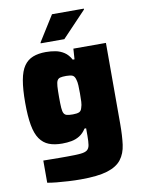

<svg xmlns="http://www.w3.org/2000/svg" viewBox="-99 -784 782 1057"><g transform="rotate(-10 292.0 -255.5)"><path d="M266 206Q233 206 197.5 204Q162 202 131.5 199Q101 196 80 192V68Q101 68 123.5 68.5Q146 69 169.5 69Q193 69 215 69Q262 69 288 66.5Q314 64 325.5 55Q337 46 340 27Q343 8 343 -24V-66H334Q318 -41 297 -28Q276 -15 251.5 -10.5Q227 -6 199 -6Q156 -6 125.5 -18Q95 -30 75 -58.5Q55 -87 46 -137Q37 -187 37 -262Q37 -338 46 -388Q55 -438 74.5 -466Q94 -494 124.5 -506Q155 -518 197 -518Q225 -518 251 -513Q277 -508 299 -493.5Q321 -479 336 -451H346L350 -510H532V-57Q532 9 525.5 58Q519 107 493.5 140Q468 173 414.5 189.5Q361 206 266 206ZM285 -154Q309 -154 320.5 -159.5Q332 -165 336 -182Q341 -195 342 -214.5Q343 -234 343 -261Q343 -287 342 -306.5Q341 -326 337 -338Q332 -358 320.5 -363.5Q309 -369 285 -369Q263 -369 251.5 -366Q240 -363 234.5 -353Q229 -343 227.5 -321Q226 -299 226 -261Q226 -223 227.5 -201.5Q229 -180 234.5 -170Q240 -160 251.5 -157Q263 -154 285 -154ZM178 -570V-575L267 -717H445V-712L310 -570Z"/></g></svg>

Font: Saira Thin ExtraBold
Style: Regular
Weight: 800
Version: Version 1.101